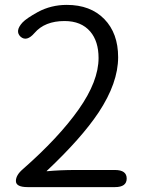

<svg xmlns="http://www.w3.org/2000/svg" viewBox="-20 -765 589 785"><path d="M93 0Q45 0 45 -25Q45 -49 73 -73Q220 -202 301.5 -317.5Q383 -433 383 -528Q383 -596 349 -636Q312 -679 244 -679Q163 -679 121 -630Q89 -593 64 -615Q40 -638 72 -673Q88 -690 135 -716Q189 -745 253 -745Q350 -745 406.5 -687Q463 -629 463 -531Q463 -426 383 -305Q313 -200 172 -67Q168 -64 173 -65Q227 -70 288 -70H450Q498 -70 498 -35Q498 0 450 0Z"/></svg>

Font: Resource Han Rounded KR Normal
Style: Regular
Weight: 350
Designer: Cyano Hao (round all glyphs); Ryoko NISHIZUKA 西塚涼子 (kana, bopomofo & ideographs); Paul D. Hunt (Latin, Greek & Cyrillic)
Foundry: Cyano Hao
Version: 0.990